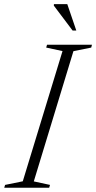

<svg xmlns="http://www.w3.org/2000/svg" viewBox="-45 -886 454 906"><path d="M250 -645 173 -661.5 177 -675H389L385.5 -661.5L301.5 -644.5L114.5 -30L191 -13.5L187 0H-25L-21 -13.5L62.5 -30.5ZM315 -742H297.5L209 -859.5L209.5 -866.5H272.5Z"/></svg>

Font: Newsreader 24pt Light
Style: Italic
Weight: 300
Italic angle: -17°
Designer: Hugues Gentile
Foundry: Production Type
Version: Version 1.003